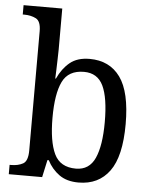

<svg xmlns="http://www.w3.org/2000/svg" viewBox="-54 -805 678 860"><g transform="rotate(5 285.0 -375.0)"><path d="M331 10Q278 10 244 -14.5Q210 -39 190 -78H184L167 0H17V-42H24Q55 -42 77 -54Q99 -66 99 -114V-650Q99 -695 76.5 -706.5Q54 -718 24 -718H17V-760H191V-576Q191 -558 190 -532Q189 -506 188.5 -482Q188 -458 187 -445H190Q211 -491 244.5 -518.5Q278 -546 333 -546Q423 -546 471 -479.5Q519 -413 519 -269Q519 -124 470 -57Q421 10 331 10ZM314 -51Q374 -51 399.5 -107.5Q425 -164 425 -270Q425 -379 399.5 -432.5Q374 -486 313 -486Q243 -486 216.5 -431.5Q190 -377 190 -269Q190 -163 216.5 -107Q243 -51 314 -51Z"/></g></svg>

Font: Noto Serif Myanmar SemCond
Style: Regular
Weight: 400
Width: 4
Designer: Ben Mitchell and the Monotype Design Team
Foundry: Monotype Imaging Inc.
Version: Version 2.106; ttfautohint (v1.8.4.7-5d5b)